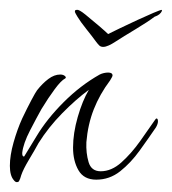

<svg xmlns="http://www.w3.org/2000/svg" viewBox="-24 -365 348 389"><path d="M304 -345Q304 -345 304 -343Q301 -335 289 -331Q276 -321 251 -306Q226 -291 209 -280Q203 -276 196.5 -273Q190 -270 185 -270Q180 -270 177 -273Q174 -276 171 -280Q163 -291 151 -306Q139 -321 133 -331Q132 -333 129.5 -337Q127 -341 128 -343Q128 -345 132 -345Q136 -346 149 -335.5Q162 -325 176 -313Q190 -301 195 -296Q203 -300 219.5 -308Q236 -316 254.5 -324.5Q273 -333 287 -339Q301 -345 304 -345ZM10 4Q7 4 4 0Q-4 -9 -4 -29Q-4 -50 3.5 -76.5Q11 -103 21 -125Q31 -146 39.5 -162Q48 -178 51 -182Q62 -196 74 -205Q86 -214 98 -214Q104 -214 107.5 -211Q111 -208 108 -206Q100 -202 87 -184.5Q74 -167 60 -144Q51 -128 37 -101Q23 -74 21 -55Q21 -47 25 -48L50 -89Q71 -124 105 -158Q139 -192 178 -214Q182 -216 186.5 -217Q191 -218 195 -218Q204 -218 204 -212Q204 -210 199 -202Q178 -174 166 -143.5Q154 -113 151 -77Q150 -55 155.5 -36.5Q161 -18 180 -18Q202 -18 222 -36Q242 -54 259.5 -78.5Q277 -103 290 -122Q292 -125 293 -125Q296 -125 296 -119Q296 -114 292 -107Q277 -85 259 -60Q241 -35 219.5 -18Q198 -1 171 -1Q146 -1 135 -20Q124 -39 124 -66Q124 -95 133.5 -128Q143 -161 156 -183Q130 -164 102 -135.5Q74 -107 54 -75Q47 -62 35 -42Q23 -22 19 -10Q18 -6 17 -3.5Q16 -1 15 1Q14 4 10 4Z"/></svg>

Font: Waterfall
Style: Regular
Weight: 400
Designer: Robert E. Leuschke
Foundry: Robert E. Leuschke
Version: Version 1.010; ttfautohint (v1.8.3)